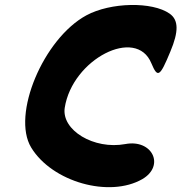

<svg xmlns="http://www.w3.org/2000/svg" viewBox="-20 -818 746 789"><path d="M335 -755C158 -659 27 -346 108 -212C194 -70 430 -4 565 -82C659 -137 606 -247 495 -226C366 -202 232 -283 246 -375C277 -575 540 -710 602 -558C628 -496 637 -502 680 -606C715 -689 714 -736 677 -762C606 -812 435 -809 335 -755Z"/></svg>

Font: Hussar Skorodowane
Style: Ky
Weight: 700
Foundry: Cannot Into Space Fonts
Version: Version 0.892